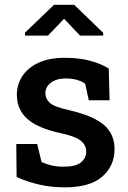

<svg xmlns="http://www.w3.org/2000/svg" viewBox="-20 -782 542 812"><path d="M254.4 10.3Q197.8 10.3 148.7 -0.7Q99.6 -11.7 50.3 -33.2L48.8 -172.9H137.2L155.8 -96.7Q177.2 -86.9 199.2 -82Q221.2 -77.1 248.5 -77.1Q301.3 -77.1 323 -95.7Q344.7 -114.3 344.7 -141.6Q344.7 -167.5 322 -186.5Q299.3 -205.6 235.4 -219.2Q140.1 -239.7 95.7 -279.1Q51.3 -318.4 51.3 -381.3Q51.3 -424.3 74.5 -460Q97.7 -495.6 142.8 -516.6Q188 -537.6 253.9 -537.6Q314 -537.6 360.6 -525.1Q407.2 -512.7 439.9 -492.2L443.4 -357.9H355.5L340.3 -427.7Q308.6 -450.2 259.3 -450.2Q218.8 -450.2 195.3 -432.4Q171.9 -414.6 171.9 -387.7Q171.9 -364.3 190.4 -347.2Q209 -330.1 272.5 -315.9Q375.5 -292 419.9 -253.4Q464.4 -214.8 464.4 -151.4Q464.4 -80.6 412.6 -35.2Q360.8 10.3 254.4 10.3ZM85.9 -631.3V-644L208.5 -761.7H293.9L416.5 -643.1V-631.3H318.8L251 -702.6L182.6 -631.3Z"/></svg>

Font: Roboto Slab Medium
Style: Regular
Weight: 500
Designer: Google
Version: Version 2.001; ttfautohint (v1.8.3)